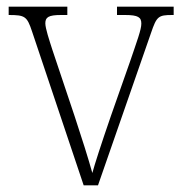

<svg xmlns="http://www.w3.org/2000/svg" viewBox="-20 -556 547 576"><path d="M76 -462 231 0H274L433 -457C450 -507 455 -511 497 -511H501V-536H331V-511H355C395 -511 404 -504 404 -485C404 -467 391 -433 370 -371L313 -209C283 -122 264 -63 257 -37C247 -74 223 -150 204 -207L137 -407C128 -435 116 -471 116 -486C116 -504 125 -511 163 -511H182V-536H6V-511C55 -511 61 -507 76 -462Z"/></svg>

Font: Noto Serif Sinhala SemiCondensed ExtraLight
Style: Regular
Weight: 200
Width: 4
Designer: Jelle Bosma - Monotype Design Team
Foundry: Monotype Imaging Inc.
Version: Version 2.007